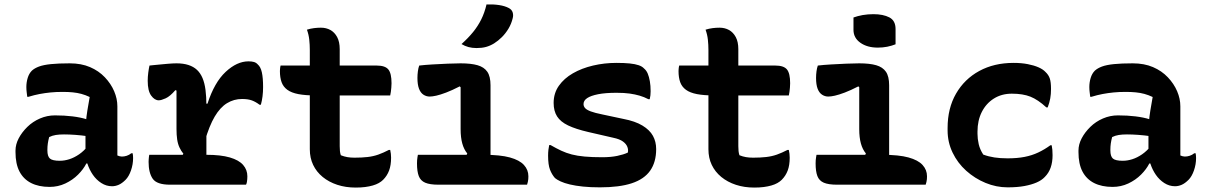

<svg xmlns="http://www.w3.org/2000/svg" viewBox="-20 -834 5440 867"><path d="M510 -354Q510 -332 510 -310Q510 -288 510 -266.5Q510 -245 510 -223Q510 -201 510 -179Q510 -167 510 -155.5Q510 -144 510 -132Q514 -130 520 -128.5Q526 -127 530 -127Q541 -127 552 -130.5Q563 -134 573 -142H579Q580 -136 580.5 -131.5Q581 -127 581 -120Q581 -92 571.5 -64.5Q562 -37 547 -22Q531 -6 516 0.5Q501 7 486 7Q460 7 437.5 -7.5Q415 -22 399.5 -44.5Q384 -67 375 -94Q366 -121 366 -145Q366 -168 366 -190.5Q366 -213 366 -233Q366 -257 368 -282Q370 -307 374.5 -335Q379 -363 385 -396Q366 -405 347.5 -410Q329 -415 308.5 -417Q288 -419 263 -419Q233 -419 208 -416.5Q183 -414 159 -409.5Q135 -405 109 -397H103Q102 -406 100.5 -417.5Q99 -429 99 -441Q99 -462 105 -482Q111 -502 124 -515Q136 -526 156 -533.5Q176 -541 210 -544.5Q244 -548 295 -548Q347 -548 386.5 -531Q426 -514 453.5 -485Q481 -456 495.5 -422Q510 -388 510 -354ZM194 -155Q194 -128 205.5 -118Q217 -108 250 -108Q271 -108 293 -115Q315 -122 337 -137Q359 -152 379 -177L387 -96H370Q357 -70 332.5 -45.5Q308 -21 275 -5.5Q242 10 204 10Q155 10 120.5 -7.5Q86 -25 68 -59.5Q50 -94 50 -147V-154Q50 -182 64.5 -209.5Q79 -237 103.5 -261Q128 -285 160.5 -299Q193 -313 228 -313Q271 -313 307.5 -308.5Q344 -304 371 -295.5Q398 -287 409 -276Q415 -271 420 -262Q425 -253 428 -240Q431 -227 431 -208Q404 -215 375.5 -219Q347 -223 320 -225Q293 -227 269 -227Q248 -227 232 -224.5Q216 -222 202 -215Q198 -200 196 -186.5Q194 -173 194 -157Z M800 -125 808 -140Q798 -152 790.5 -168Q783 -184 780 -204.5Q777 -225 777 -251Q777 -280 777 -309Q777 -338 777 -367Q777 -396 777 -425L772 -427Q748 -399 728 -390Q708 -381 697 -381Q678 -381 662.5 -402.5Q647 -424 647 -469Q647 -487 649.5 -506Q652 -525 655 -538Q663 -539 674 -540Q685 -541 695 -542Q705 -543 716 -544Q727 -545 738 -546Q749 -547 759.5 -547.5Q770 -548 777 -548Q808 -548 831 -540.5Q854 -533 869.5 -518.5Q885 -504 894.5 -481.5Q904 -459 908 -428Q912 -397 912 -358Q912 -326 912 -294.5Q912 -263 912 -231.5Q912 -200 912 -168.5Q912 -137 912 -105ZM905 -366H917Q948 -462 999 -509.5Q1050 -557 1102 -557Q1117 -557 1127 -554Q1137 -551 1144 -543Q1157 -532 1162.5 -507Q1168 -482 1168 -441Q1168 -419 1165.5 -399Q1163 -379 1158 -361H1152Q1135 -374 1117.5 -380.5Q1100 -387 1073 -387Q1036 -387 1005 -368Q974 -349 949.5 -307.5Q925 -266 905 -197ZM654 -135H912Q977 -135 1018 -123Q1059 -111 1078 -89Q1097 -67 1097 -38Q1097 -31 1096.5 -25Q1096 -19 1095 -12.5Q1094 -6 1091 0H748Q688 0 669.5 -27Q651 -54 651 -103Q651 -109 651.5 -114.5Q652 -120 652.5 -125.5Q653 -131 654 -135Z M1247 -538H1681Q1719 -538 1733.5 -520.5Q1748 -503 1748 -458Q1748 -448 1747 -438Q1746 -428 1745 -419.5Q1744 -411 1742 -403H1406Q1359 -403 1327.5 -409Q1296 -415 1277.5 -428.5Q1259 -442 1251.5 -463Q1244 -484 1244 -513Q1244 -518 1244.5 -522.5Q1245 -527 1245.5 -531Q1246 -535 1247 -538ZM1742 -157Q1744 -149 1745 -139.5Q1746 -130 1746 -122Q1746 -88 1737 -64Q1728 -40 1710 -22Q1702 -14 1690.5 -7.5Q1679 -1 1663.5 3.5Q1648 8 1629 10.5Q1610 13 1586 13Q1541 13 1503 0.5Q1465 -12 1437 -35Q1409 -58 1394 -89.5Q1379 -121 1379 -160Q1379 -216 1379 -272.5Q1379 -329 1379 -384.5Q1379 -440 1379 -496.5Q1379 -553 1379 -608Q1379 -632 1376.5 -655Q1374 -678 1366 -700Q1382 -705 1398 -707Q1414 -709 1429 -709Q1453 -709 1472 -698.5Q1491 -688 1502.5 -666.5Q1514 -645 1514 -612Q1514 -556 1514 -502Q1514 -448 1514 -393Q1514 -338 1514 -283.5Q1514 -229 1514 -174Q1514 -162 1515 -152Q1516 -142 1519 -133Q1534 -127 1548.5 -124.5Q1563 -122 1581 -122Q1614 -122 1640 -125Q1666 -128 1688.5 -136Q1711 -144 1736 -157Z M2082 -124 2090 -141Q2075 -159 2067.5 -186Q2060 -213 2060 -251Q2060 -271 2060 -289.5Q2060 -308 2060 -327.5Q2060 -347 2060 -365.5Q2060 -384 2060 -403Q2060 -422 2060 -440L2056 -444Q2021 -426 1994.5 -416Q1968 -406 1950 -402Q1932 -398 1920 -398Q1905 -398 1892 -406.5Q1879 -415 1872 -433.5Q1865 -452 1865 -482Q1865 -497 1867 -512Q1869 -527 1873 -538Q1898 -541 1932.5 -543Q1967 -545 2001.5 -546.5Q2036 -548 2060 -548Q2107 -548 2136.5 -539.5Q2166 -531 2180.5 -510Q2195 -489 2195 -449Q2195 -414 2195 -380.5Q2195 -347 2195 -312.5Q2195 -278 2195 -243Q2195 -208 2195 -174Q2195 -140 2195 -105ZM1867 -135H2165Q2239 -135 2282.5 -123Q2326 -111 2346 -89Q2366 -67 2366 -38Q2366 -31 2365.5 -25Q2365 -19 2363.5 -12.5Q2362 -6 2360 0H1960Q1921 0 1900 -9Q1879 -18 1871 -39Q1863 -60 1863 -96Q1863 -104 1863.5 -110.5Q1864 -117 1865 -123Q1866 -129 1867 -135ZM2177 -814Q2209 -815 2234.5 -811Q2260 -807 2277 -798Q2291 -791 2295 -778Q2299 -765 2295 -751Q2289 -726 2276 -704.5Q2263 -683 2246.5 -666.5Q2230 -650 2211 -638Q2193 -627 2174.5 -622Q2156 -617 2132 -617Q2112 -617 2095.5 -621.5Q2079 -626 2064 -635Q2095 -663 2116.5 -689.5Q2138 -716 2153 -746Q2168 -776 2177 -814Z M2700 -124Q2738 -124 2767 -130Q2796 -136 2815 -145Q2818 -157 2813 -170.5Q2808 -184 2793 -195Q2778 -206 2749 -212L2636 -238Q2580 -251 2545.5 -267.5Q2511 -284 2495.5 -308.5Q2480 -333 2480 -369Q2480 -413 2503.5 -446.5Q2527 -480 2567 -503Q2607 -526 2658 -538Q2709 -550 2763 -550Q2799 -550 2823.5 -547.5Q2848 -545 2864 -539.5Q2880 -534 2888 -525Q2899 -516 2905 -501.5Q2911 -487 2914.5 -467Q2918 -447 2918 -422Q2918 -412 2917 -403.5Q2916 -395 2914 -386H2908Q2889 -396 2868.5 -402Q2848 -408 2823.5 -411.5Q2799 -415 2764 -415Q2714 -415 2681 -408.5Q2648 -402 2631.5 -391Q2615 -380 2615 -364Q2615 -354 2622 -346Q2629 -338 2647.5 -331Q2666 -324 2701 -317L2795 -297Q2848 -287 2881 -267Q2914 -247 2928.5 -220.5Q2943 -194 2943 -161Q2943 -102 2916 -63.5Q2889 -25 2833 -6.5Q2777 12 2689 12Q2646 12 2612.5 8.5Q2579 5 2553.5 -1Q2528 -7 2511 -15Q2494 -23 2486 -30Q2472 -46 2463.5 -68Q2455 -90 2455 -131Q2455 -146 2456.5 -158Q2458 -170 2460 -179H2466Q2492 -164 2514.5 -153.5Q2537 -143 2562 -136.5Q2587 -130 2620.5 -127Q2654 -124 2700 -124Z M3047 -538H3481Q3519 -538 3533.5 -520.5Q3548 -503 3548 -458Q3548 -448 3547 -438Q3546 -428 3545 -419.5Q3544 -411 3542 -403H3206Q3159 -403 3127.5 -409Q3096 -415 3077.5 -428.5Q3059 -442 3051.5 -463Q3044 -484 3044 -513Q3044 -518 3044.5 -522.5Q3045 -527 3045.5 -531Q3046 -535 3047 -538ZM3542 -157Q3544 -149 3545 -139.5Q3546 -130 3546 -122Q3546 -88 3537 -64Q3528 -40 3510 -22Q3502 -14 3490.5 -7.5Q3479 -1 3463.5 3.5Q3448 8 3429 10.5Q3410 13 3386 13Q3341 13 3303 0.5Q3265 -12 3237 -35Q3209 -58 3194 -89.5Q3179 -121 3179 -160Q3179 -216 3179 -272.5Q3179 -329 3179 -384.5Q3179 -440 3179 -496.5Q3179 -553 3179 -608Q3179 -632 3176.5 -655Q3174 -678 3166 -700Q3182 -705 3198 -707Q3214 -709 3229 -709Q3253 -709 3272 -698.5Q3291 -688 3302.5 -666.5Q3314 -645 3314 -612Q3314 -556 3314 -502Q3314 -448 3314 -393Q3314 -338 3314 -283.5Q3314 -229 3314 -174Q3314 -162 3315 -152Q3316 -142 3319 -133Q3334 -127 3348.5 -124.5Q3363 -122 3381 -122Q3414 -122 3440 -125Q3466 -128 3488.5 -136Q3511 -144 3536 -157Z M3882 -124 3890 -141Q3875 -159 3867.5 -186Q3860 -213 3860 -251Q3860 -271 3860 -289.5Q3860 -308 3860 -327.5Q3860 -347 3860 -365.5Q3860 -384 3860 -403Q3860 -422 3860 -440L3856 -444Q3821 -426 3794.5 -416Q3768 -406 3750 -402Q3732 -398 3720 -398Q3705 -398 3692 -406.5Q3679 -415 3672 -433.5Q3665 -452 3665 -482Q3665 -497 3667 -512Q3669 -527 3673 -538Q3698 -541 3732.5 -543Q3767 -545 3801.5 -546.5Q3836 -548 3860 -548Q3907 -548 3936.5 -539.5Q3966 -531 3980.5 -510Q3995 -489 3995 -449Q3995 -414 3995 -380.5Q3995 -347 3995 -312.5Q3995 -278 3995 -243Q3995 -208 3995 -174Q3995 -140 3995 -105ZM3667 -135H3965Q4039 -135 4082.5 -123Q4126 -111 4146 -89Q4166 -67 4166 -38Q4166 -31 4165.5 -25Q4165 -19 4163.5 -12.5Q4162 -6 4160 0H3760Q3721 0 3700 -9Q3679 -18 3671 -39Q3663 -60 3663 -96Q3663 -104 3663.5 -110.5Q3664 -117 3665 -123Q3666 -129 3667 -135ZM3834 -755Q3842 -758 3853 -761Q3864 -764 3875.5 -766Q3887 -768 3899.5 -769Q3912 -770 3924 -770Q3968 -770 3996 -755.5Q4024 -741 4024 -703V-634Q4016 -631 4006.5 -628Q3997 -625 3986.5 -623Q3976 -621 3965.5 -620Q3955 -619 3944 -619Q3896 -619 3865 -641Q3834 -663 3834 -699Z M4557 -550Q4592 -550 4620.5 -544.5Q4649 -539 4669.5 -530Q4690 -521 4701 -509Q4715 -496 4720.5 -479.5Q4726 -463 4726 -432Q4726 -409 4722.5 -389.5Q4719 -370 4711 -349H4705Q4667 -384 4633 -397.5Q4599 -411 4549 -411Q4503 -411 4468 -389Q4433 -367 4413.5 -328.5Q4394 -290 4394 -240V-230Q4394 -207 4399.5 -183Q4405 -159 4420 -136Q4444 -127 4470.5 -123Q4497 -119 4530 -119Q4573 -119 4606.5 -125.5Q4640 -132 4668.5 -145.5Q4697 -159 4723 -178H4729Q4731 -168 4732 -158Q4733 -148 4733 -133Q4733 -102 4724.5 -77.5Q4716 -53 4698 -35Q4684 -20 4661 -10Q4638 0 4606 6Q4574 12 4530 12Q4479 12 4430.5 -8Q4382 -28 4343 -63Q4304 -98 4281.5 -145Q4259 -192 4259 -245V-256Q4259 -345 4297 -411Q4335 -477 4402 -513.5Q4469 -550 4557 -550Z M5310 -354Q5310 -332 5310 -310Q5310 -288 5310 -266.5Q5310 -245 5310 -223Q5310 -201 5310 -179Q5310 -167 5310 -155.5Q5310 -144 5310 -132Q5314 -130 5320 -128.5Q5326 -127 5330 -127Q5341 -127 5352 -130.5Q5363 -134 5373 -142H5379Q5380 -136 5380.5 -131.5Q5381 -127 5381 -120Q5381 -92 5371.5 -64.5Q5362 -37 5347 -22Q5331 -6 5316 0.5Q5301 7 5286 7Q5260 7 5237.5 -7.5Q5215 -22 5199.5 -44.5Q5184 -67 5175 -94Q5166 -121 5166 -145Q5166 -168 5166 -190.5Q5166 -213 5166 -233Q5166 -257 5168 -282Q5170 -307 5174.5 -335Q5179 -363 5185 -396Q5166 -405 5147.5 -410Q5129 -415 5108.5 -417Q5088 -419 5063 -419Q5033 -419 5008 -416.5Q4983 -414 4959 -409.5Q4935 -405 4909 -397H4903Q4902 -406 4900.5 -417.5Q4899 -429 4899 -441Q4899 -462 4905 -482Q4911 -502 4924 -515Q4936 -526 4956 -533.5Q4976 -541 5010 -544.5Q5044 -548 5095 -548Q5147 -548 5186.5 -531Q5226 -514 5253.5 -485Q5281 -456 5295.5 -422Q5310 -388 5310 -354ZM4994 -155Q4994 -128 5005.5 -118Q5017 -108 5050 -108Q5071 -108 5093 -115Q5115 -122 5137 -137Q5159 -152 5179 -177L5187 -96H5170Q5157 -70 5132.5 -45.5Q5108 -21 5075 -5.5Q5042 10 5004 10Q4955 10 4920.5 -7.5Q4886 -25 4868 -59.5Q4850 -94 4850 -147V-154Q4850 -182 4864.5 -209.5Q4879 -237 4903.5 -261Q4928 -285 4960.5 -299Q4993 -313 5028 -313Q5071 -313 5107.5 -308.5Q5144 -304 5171 -295.5Q5198 -287 5209 -276Q5215 -271 5220 -262Q5225 -253 5228 -240Q5231 -227 5231 -208Q5204 -215 5175.5 -219Q5147 -223 5120 -225Q5093 -227 5069 -227Q5048 -227 5032 -224.5Q5016 -222 5002 -215Q4998 -200 4996 -186.5Q4994 -173 4994 -157Z"/></svg>

Font: Recursive Monospace Casual
Style: Bold
Weight: 700
Version: Version 1.047